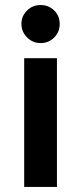

<svg xmlns="http://www.w3.org/2000/svg" viewBox="-20 -742 322 762"><path d="M141 -571Q110 -571 87.5 -593.5Q65 -616 65 -647Q65 -678 87 -700Q109 -722 141 -722Q173 -722 195 -700.5Q217 -679 217 -647Q217 -615 195 -593Q173 -571 141 -571ZM76 0V-511H206V0Z"/></svg>

Font: ReCut ExtraBold
Style: Regular
Weight: 800
Designer: Giant Group (for alternate capitals set)
Version: Version 2.002;FEAKit 1.0